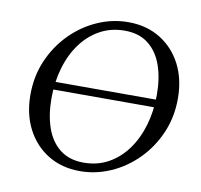

<svg xmlns="http://www.w3.org/2000/svg" viewBox="-77 -762 895 854"><g transform="rotate(10 370.0 -335.0)"><path d="M436 -680Q518 -680 580 -642Q642 -604 676.5 -537.5Q711 -471 711 -383Q711 -299 680 -227.5Q649 -156 596 -102.5Q543 -49 476 -19.5Q409 10 337 10Q255 10 193 -28Q131 -66 96.5 -133Q62 -200 62 -287Q62 -371 93 -442.5Q124 -514 177 -567.5Q230 -621 297 -650.5Q364 -680 436 -680ZM347 -30Q408 -30 457.5 -57Q507 -84 542.5 -132.5Q578 -181 597 -245.5Q616 -310 616 -384Q616 -458 596 -515.5Q576 -573 534 -606.5Q492 -640 426 -640Q365 -640 315.5 -613Q266 -586 230.5 -538Q195 -490 176 -425.5Q157 -361 157 -287Q157 -213 177 -155Q197 -97 239.5 -63.5Q282 -30 347 -30ZM137 -362H645L642 -327H135Z"/></g></svg>

Font: Brygada 1918
Style: Italic
Weight: 400
Italic angle: -8°
Designer: Mateusz Machalski | Borys Kosmynka | Przemek Hoffer
Foundry: NIEPODLEGLA 2018
Version: Version 3.006